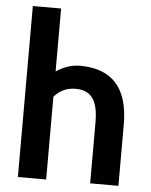

<svg xmlns="http://www.w3.org/2000/svg" viewBox="-53 -794 658 839"><g transform="rotate(5 275.5 -375.0)"><path d="M498 0H374V-269Q374 -339 350.5 -372.5Q327 -406 275 -406Q218 -406 181 -363V0H57V-750H181V-474Q233 -508 285 -508Q498 -508 498 -269Z"/></g></svg>

Font: Cabin
Style: Bold
Weight: 700
Designer: Pablo Impallari
Foundry: Pablo Impallari. www.impallari.com Igino Marini. www.ikern.com
Version: Version 1.005